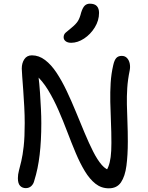

<svg xmlns="http://www.w3.org/2000/svg" viewBox="-20 -1010 803 1041"><path d="M120 10Q101 10 89 -2.5Q77 -15 77 -44Q77 -64 82.5 -84.5Q88 -105 95.5 -136.5Q103 -168 108.5 -217Q114 -266 114 -342Q114 -385 111.5 -431.5Q109 -478 106 -520.5Q103 -563 100.5 -594.5Q98 -626 98 -638Q98 -668 112 -689Q126 -710 153 -710Q191 -710 224.5 -684.5Q258 -659 287 -615Q316 -571 342 -516Q368 -461 392 -402.5Q416 -344 439 -289Q462 -234 485 -188.5Q508 -143 532 -115.5Q556 -88 583 -85L544 -66Q559 -85 567.5 -106.5Q576 -128 580 -158.5Q584 -189 584 -235Q584 -294 581.5 -349.5Q579 -405 578 -458Q577 -511 580 -560.5Q583 -610 594 -657Q600 -684 610.5 -695.5Q621 -707 640 -707Q658 -707 669 -695Q680 -683 683.5 -665Q687 -647 683 -627Q673 -579 670 -533.5Q667 -488 668 -442.5Q669 -397 671 -347.5Q673 -298 673 -242Q673 -169 665.5 -111.5Q658 -54 636 -21.5Q614 11 570 11Q529 11 497.5 -14Q466 -39 440 -82Q414 -125 391 -179.5Q368 -234 345.5 -293.5Q323 -353 297.5 -411.5Q272 -470 241.5 -520.5Q211 -571 172 -606L187 -610Q194 -553 197 -506Q200 -459 202 -418.5Q204 -378 204 -342Q204 -248 195 -171Q186 -94 166 -31Q162 -13 150 -1.5Q138 10 120 10ZM366 -778Q347 -778 336 -786.5Q325 -795 325 -808Q325 -823 336 -833Q347 -843 366 -858Q392 -879 402.5 -896Q413 -913 420 -942Q429 -970 440 -980Q451 -990 467 -990Q493 -990 505 -977Q517 -964 517 -940Q517 -899 494 -861.5Q471 -824 436 -801Q401 -778 366 -778Z"/></svg>

Font: Shantell Sans
Style: Regular
Weight: 400
Designer: Stephen Nixon, Anya Danilova, Shantell Martin
Foundry: Arrow Type
Version: Version 1.008;[ac192a2d6]